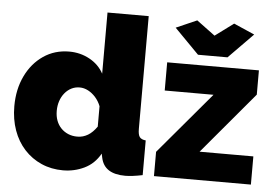

<svg xmlns="http://www.w3.org/2000/svg" viewBox="-52 -801 1262 882"><g transform="rotate(5 579.5 -360.0)"><path d="M20 -264Q20 -342 49.5 -403.5Q79 -465 131 -500.5Q183 -536 250 -536Q301 -536 344 -512.5Q387 -489 409 -448V-730H599V-210Q599 -183 607 -172.5Q615 -162 635 -160V0Q586 10 555 10Q507 10 479 -8Q451 -26 443 -63L439 -82Q412 -34 366 -12Q320 10 268 10Q214 10 168.5 -10Q123 -30 89.5 -66.5Q56 -103 38 -153.5Q20 -204 20 -264ZM410 -204V-298Q401 -321 385.5 -338.5Q370 -356 351 -366Q332 -376 312 -376Q291 -376 273.5 -367Q256 -358 243 -342Q230 -326 223 -305Q216 -284 216 -260Q216 -235 223.5 -215Q231 -195 245 -180.5Q259 -166 278 -158Q297 -150 320 -150Q334 -150 346 -153.5Q358 -157 369 -163.5Q380 -170 390.5 -180.5Q401 -191 410 -204ZM687 -112 927 -396H702V-526H1125V-414L886 -130H1134V0H687ZM823 -730 908 -667 993 -730 1089 -688 976 -573H840L727 -688Z"/></g></svg>

Font: Raleway Thin Black
Style: Regular
Weight: 900
Version: Version 4.026